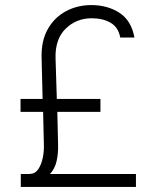

<svg xmlns="http://www.w3.org/2000/svg" viewBox="-20 -737 628 757"><path d="M510 -589H454Q447 -629 416.5 -647Q386 -665 342 -665Q281 -665 239 -624Q197 -583 199 -508L204 -347H376V-296H206L209 -167Q210 -131 203 -101Q196 -71 177 -51H516V0H62V-51H97Q119 -52 131 -70Q143 -88 148.5 -114.5Q154 -141 153 -166L150 -296H61V-347H148L144 -508Q142 -575 168 -621.5Q194 -668 239.5 -692.5Q285 -717 340 -717Q404 -717 451 -686.5Q498 -656 510 -589Z"/></svg>

Font: 42dot Sans Light
Style: Regular
Weight: 300
Designer: 42dot
Version: Version 1.000